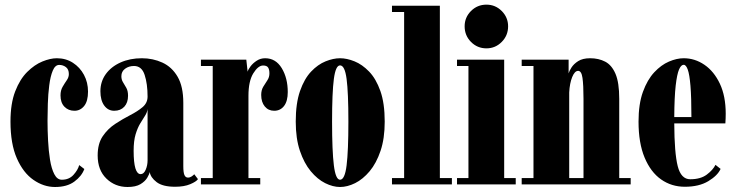

<svg xmlns="http://www.w3.org/2000/svg" viewBox="-20 -774 3090 806"><path d="M211 11Q163.5 11 120.5 -18.8Q77.5 -48.5 50.8 -109.2Q24 -170 24 -263.5Q24 -339.5 43.8 -390.5Q63.5 -441.5 94.2 -472Q125 -502.5 158.2 -516Q191.5 -529.5 218.5 -529.5Q256.5 -529.5 286 -510.5Q315.5 -491.5 332.5 -459.8Q349.5 -428 349.5 -389.5Q349.5 -349 333.2 -329Q317 -309 292.5 -309Q267 -309 250.5 -326Q234 -343 234 -373.5Q234 -394.5 242.8 -409.5Q251.5 -424.5 260.2 -437Q269 -449.5 269 -463Q269 -483 256.8 -492.2Q244.5 -501.5 228.5 -501.5Q211.5 -501.5 201.5 -477.5Q191.5 -453.5 186.8 -416.2Q182 -379 180.8 -339Q179.5 -299 179.5 -267.5Q179.5 -227 181.8 -183.8Q184 -140.5 190 -103.2Q196 -66 208 -42.8Q220 -19.5 239.5 -19.5Q270 -19.5 288.5 -40Q307 -60.5 312.5 -81L334 -64.5Q323 -34.5 292.2 -11.8Q261.5 11 211 11Z M515.5 11Q463 11 426.5 -24.5Q390 -60 390 -121.5Q390 -170.5 411 -201.8Q432 -233 463.5 -253.8Q495 -274.5 526.2 -290.5Q557.5 -306.5 578.5 -324.2Q599.5 -342 599.5 -368.5Q599.5 -422 587.2 -459.5Q575 -497 542.5 -497Q521 -497 505.2 -485.5Q489.5 -474 489.5 -454Q489.5 -439.5 496.5 -428.5Q503.5 -417.5 510.5 -404.8Q517.5 -392 517.5 -372Q517.5 -343 501.8 -326Q486 -309 459.5 -309Q433.5 -309 417.5 -331Q401.5 -353 401.5 -391Q401.5 -431.5 424 -462.8Q446.5 -494 486 -511.8Q525.5 -529.5 575.5 -529.5Q622 -529.5 661.8 -511.2Q701.5 -493 725.5 -452Q749.5 -411 749.5 -342V-76.5Q749.5 -50 754.2 -39.2Q759 -28.5 769 -28.5Q777.5 -28.5 784.8 -33.5Q792 -38.5 795.5 -42.5L811 -22Q804 -11.5 778.5 -0.8Q753 10 715 10Q663 10 637.5 -9.5Q612 -29 608.5 -52Q607 -43 598.2 -28Q589.5 -13 569.8 -1Q550 11 515.5 11ZM570.5 -43Q583.5 -43 591.5 -61.2Q599.5 -79.5 599.5 -101V-316.5Q598 -302.5 589 -288.5Q580 -274.5 568.8 -256Q557.5 -237.5 549.2 -210Q541 -182.5 541 -141Q541 -43 570.5 -43Z M823.5 0V-26.5H873V-497H823.5V-523.5H1014L1019.5 -473Q1022 -482.5 1032 -495.8Q1042 -509 1057.8 -519.2Q1073.5 -529.5 1093 -529.5Q1137.5 -529.5 1162.8 -487.8Q1188 -446 1188 -387.5Q1188 -349.5 1172.5 -329.2Q1157 -309 1131 -309Q1106.5 -309 1091.5 -327.2Q1076.5 -345.5 1076.5 -375.5Q1076.5 -395.5 1085.2 -410Q1094 -424.5 1102.5 -437.2Q1111 -450 1111 -466Q1111 -482 1105.5 -490.5Q1100 -499 1084.5 -499Q1063.5 -499 1043.2 -466Q1023 -433 1023 -372V-26.5H1072.5V0Z M1407.5 11Q1377.5 11 1345 -5.2Q1312.5 -21.5 1284.5 -55.2Q1256.5 -89 1239 -140.8Q1221.5 -192.5 1221.5 -263.5Q1221.5 -340.5 1239.5 -392Q1257.5 -443.5 1286 -473.5Q1314.5 -503.5 1346.8 -516.5Q1379 -529.5 1407.5 -529.5Q1436 -529.5 1468.2 -516.5Q1500.5 -503.5 1529.5 -473.5Q1558.5 -443.5 1576.8 -392Q1595 -340.5 1595 -263.5Q1595 -192.5 1577.5 -140.8Q1560 -89 1531.8 -55.2Q1503.5 -21.5 1470.8 -5.2Q1438 11 1407.5 11ZM1407.5 -19.5Q1427.5 -19.5 1435 -80Q1442.5 -140.5 1442.5 -263.5Q1442.5 -385.5 1435 -442.5Q1427.5 -499.5 1407.5 -499.5Q1389 -499.5 1381.5 -442.5Q1374 -385.5 1374 -263.5Q1374 -140.5 1381.5 -80Q1389 -19.5 1407.5 -19.5Z M1625.5 0V-26.5H1676.5V-723.5H1625.5V-750H1826.5V-26.5H1877V0Z M2022 -571Q1984 -571 1957.2 -598Q1930.5 -625 1930.5 -663.5Q1930.5 -701 1957.2 -727.8Q1984 -754.5 2022 -754.5Q2059.5 -754.5 2086.2 -727.8Q2113 -701 2113 -663.5Q2113 -625 2086.2 -598Q2059.5 -571 2022 -571ZM1898.5 0V-26.5H1946.5V-497H1898.5V-523.5H2096.5V-26.5H2145V0Z M2170 0V-26.5H2219.5V-497H2170V-523.5H2367V-466Q2369.5 -475.5 2379 -490.5Q2388.5 -505.5 2407.2 -517.5Q2426 -529.5 2457.5 -529.5Q2493 -529.5 2520.5 -515.2Q2548 -501 2563.8 -464.2Q2579.5 -427.5 2579.5 -359V-26.5H2627.5V0ZM2369.5 -386V-26.5H2429.5V-358.5Q2429.5 -417.5 2425.2 -447Q2421 -476.5 2407 -476.5Q2392.5 -476.5 2382 -450.5Q2371.5 -424.5 2369.5 -386Z M2855 10Q2799 10 2755.2 -20.8Q2711.5 -51.5 2686 -112.5Q2660.5 -173.5 2660.5 -263.5Q2660.5 -337.5 2679 -388.5Q2697.5 -439.5 2726.5 -470.5Q2755.5 -501.5 2788.2 -515.5Q2821 -529.5 2850 -529.5Q2897 -529.5 2937.2 -502Q2977.5 -474.5 3002 -422.5Q3026.5 -370.5 3026.5 -296.5Q3026.5 -277 3025 -256H2810.5Q2811 -131.5 2825 -76.5Q2839 -21.5 2877.5 -21.5Q2921 -21.5 2947 -41Q2973 -60.5 2983.5 -82L3005 -65Q2992.5 -37 2953.5 -13.5Q2914.5 10 2855 10ZM2850 -502Q2839 -502 2830.5 -482.2Q2822 -462.5 2816.5 -414.8Q2811 -367 2810.5 -282.5H2882.5Q2882.5 -366 2878.5 -413.8Q2874.5 -461.5 2867.2 -481.8Q2860 -502 2850 -502Z"/></svg>

Font: Imbue 50pt Black
Style: Regular
Weight: 900
Designer: Tyler Finck
Foundry: Etcetera Type Company
Version: Version 1.102; ttfautohint (v1.8.3)